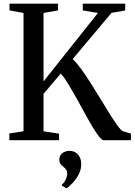

<svg xmlns="http://www.w3.org/2000/svg" viewBox="-20 -763 733 1045"><path d="M31 0V-36.5L108 -48.5V-692.5L32 -706.5V-743H296V-706.5L217 -692.5V-320L513 -692.5L430.5 -706.5V-743H661.5V-706L587 -693L375.5 -441.5Q398 -420.5 423.8 -384.8Q449.5 -349 476.5 -306.2Q503.5 -263.5 529.8 -220Q556 -176.5 579.2 -139.5Q602.5 -102.5 620.5 -78Q638.5 -53.5 649.5 -48.5L692.5 -36V0H544.5Q534.5 0 518.5 -20.2Q502.5 -40.5 482.8 -73.8Q463 -107 441 -147.5Q419 -188 396.2 -228.8Q373.5 -269.5 352 -305Q330.5 -340.5 311 -363L217 -252.5V-48.5L301.5 -35.5V0ZM422 131Q422 161 407.2 188Q392.5 215 373.8 234.5Q355 254 342.5 262H341.5L316.5 247V242Q330 231.5 338 213.5Q346 195.5 346 183.5Q346 170 340.5 161Q335 152 324.5 144.5Q316 138.5 309.5 129.5Q303 120.5 303 105.5Q303 89 311.5 78.5Q320 68 332.5 63Q345 58 355.5 58H358.5Q386.5 58 404.2 77.8Q422 97.5 422 131Z"/></svg>

Font: Merriweather 72pt
Style: Regular
Weight: 400
Version: Version 2.100